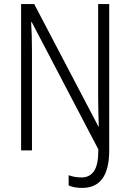

<svg xmlns="http://www.w3.org/2000/svg" viewBox="-20 -734 635 937"><path d="M381 183Q341 183 315 171V121Q327 126 344 129Q361 132 378 132Q417 132 438.5 101.5Q460 71 460 -5L135 -626H132Q134 -594 135 -558.5Q136 -523 136 -483V0H83V-714H147L460 -117H462Q461 -153 460 -189.5Q459 -226 459 -258V-714H513V0Q513 183 381 183Z"/></svg>

Font: Noto Sans Georgian Condensed Light
Style: Regular
Weight: 300
Width: 3
Designer: Monotype Design Team, Akaki Razmadze
Foundry: Google LLC
Version: Version 2.005; ttfautohint (v1.8.4.7-5d5b)